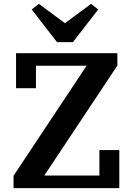

<svg xmlns="http://www.w3.org/2000/svg" viewBox="-20 -973 688 993"><path d="M50 -64 428 -633H166V-517H63V-698H587V-634L209 -65H494V-197H597V0H50ZM144 -924 181 -953 316 -853 451 -953 488 -924 357 -755H275Z"/></svg>

Font: IBM Plex Serif SmBld
Style: Regular
Weight: 600
Designer: Mike Abbink, Paul van der Laan, Pieter van Rosmalen
Foundry: Bold Monday
Version: Version 3.001